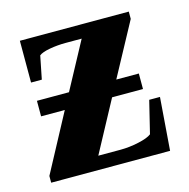

<svg xmlns="http://www.w3.org/2000/svg" viewBox="-76 -533 597 607"><g transform="rotate(-15 222.0 -229.5)"><path d="M19.5 0V-22L120.6 -210.9H43V-261.7H147.9L230.5 -415H178.2Q150.9 -415 125.5 -410.4Q100.1 -405.8 90.3 -397.9L75.2 -322.3H40V-459H396.5V-435.1L302.7 -261.7H376.5V-210.9H275.4L185.5 -43.9H258.8Q286.6 -43.9 317.4 -50.5Q348.1 -57.1 360.8 -66.9L386.7 -172.9H421.9L408.7 0Z"/></g></svg>

Font: Liberation Serif
Style: Bold
Weight: 700
Designer: Steve Matteson
Foundry: Ascender Corporation
Version: Version 2.1.5